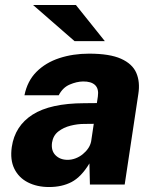

<svg xmlns="http://www.w3.org/2000/svg" viewBox="-20 -743 620 773"><path d="M177.5 10Q129 10 92.2 -8.8Q55.5 -27.5 37.8 -63.5Q20 -99.5 27.5 -151.5Q40 -236 111.2 -281.5Q182.5 -327 319 -327.5L370 -328L374 -354.5Q378.5 -385.5 362.8 -400.5Q347 -415.5 314 -415Q288.5 -414.5 260.5 -402.5Q232.5 -390.5 216.5 -359.5H78.5Q90 -417 127 -454Q164 -491 219 -509Q274 -527 338.5 -527Q421.5 -527 467.2 -506.5Q513 -486 528.8 -449.5Q544.5 -413 537 -365L482 0H342L340 -85Q307 -30.5 268.2 -10.2Q229.5 10 177.5 10ZM252 -99.5Q268.5 -99.5 284.2 -105.5Q300 -111.5 313.2 -122.2Q326.5 -133 335.2 -146Q344 -159 347 -174L357.5 -244.5L317 -244Q292 -244 264 -237Q236 -230 215 -213.8Q194 -197.5 189.5 -169Q185 -136.5 203.5 -118Q222 -99.5 252 -99.5ZM280 -577.5 113 -723H285.5L402 -577.5Z"/></svg>

Font: Public Sans Thin ExtraBold
Style: Italic
Weight: 800
Italic angle: -8°
Version: Version 2.001